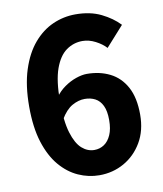

<svg xmlns="http://www.w3.org/2000/svg" viewBox="-85 -825 770 909"><g transform="rotate(-10 299.5 -371.0)"><path d="M320 14Q268 14 219 -8Q170 -30 131.5 -75.5Q93 -121 70.5 -192Q48 -263 48 -363Q48 -465 72 -539.5Q96 -614 137 -662Q178 -710 230 -733Q282 -756 339 -756Q410 -756 462 -730.5Q514 -705 548 -669L462 -573Q443 -594 412 -610Q381 -626 350 -626Q307 -626 272 -601Q237 -576 216.5 -519Q196 -462 196 -363Q196 -267 213 -211.5Q230 -156 257 -132Q284 -108 317 -108Q343 -108 364 -122Q385 -136 397.5 -164.5Q410 -193 410 -236Q410 -279 397.5 -305Q385 -331 363 -342.5Q341 -354 313 -354Q283 -354 252.5 -337Q222 -320 196 -276L189 -384Q208 -411 235 -430Q262 -449 291 -459Q320 -469 343 -469Q405 -469 454 -444.5Q503 -420 531 -368.5Q559 -317 559 -236Q559 -159 526 -103Q493 -47 439 -16.5Q385 14 320 14Z"/></g></svg>

Font: Noto Sans JP ExtraBold
Style: Regular
Weight: 800
Designer: Ryoko NISHIZUKA  (kana, bopomofo & ideographs); Paul D. Hunt (Latin, Greek & Cyrillic); Sandoll Communications , Soo-you
Foundry: Adobe
Version: Version 2.004-H2;hotconv 1.0.118;makeotfexe 2.5.65603